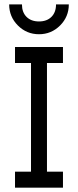

<svg xmlns="http://www.w3.org/2000/svg" viewBox="-20 -860 357 880"><path d="M268.6 0H48.8V-73.2H122.1V-571.3H48.8V-644.5H268.6V-571.3H195.3V-73.2H268.6ZM158.7 -703.1Q102.1 -703.1 62 -743.2Q22 -783.2 22 -839.8H80.6Q80.6 -803.7 101.6 -782.7Q122.6 -761.7 158.7 -761.7Q194.8 -761.7 215.8 -782.7Q236.8 -803.7 236.8 -839.8H295.4Q295.4 -783.2 255.4 -743.2Q215.3 -703.1 158.7 -703.1Z"/></svg>

Font: Catrinity
Style: Regular
Weight: 400
Designer: Alexander Lange
Foundry: High-Logic / Made with FontCreator
Version: Version 2.090;May 20, 2024;FontCreator 15.0.0.2974 64-bit